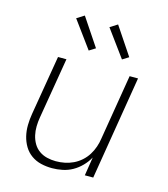

<svg xmlns="http://www.w3.org/2000/svg" viewBox="-114 -851 828 948"><g transform="rotate(15 300.0 -377.0)"><path d="M240 8Q211 8 183.5 1.5Q156 -5 133.5 -21Q111 -37 97 -60.5Q83 -84 76.5 -111Q70 -138 70.5 -167.5Q71 -197 76 -226L127 -530H170L118 -219Q114 -196 113.5 -172.5Q113 -149 118 -127Q123 -105 134 -86Q145 -67 163 -54Q181 -41 203.5 -35.5Q226 -30 249 -30Q272 -30 294.5 -34.5Q317 -39 338 -49Q359 -59 377 -75Q395 -91 407.5 -111Q420 -131 427.5 -153Q435 -175 438 -197L493 -530H536L449 0H406L421 -95Q408 -71 388 -50.5Q368 -30 344 -16.5Q320 -3 293 2.5Q266 8 240 8ZM435 -600 334 -738 372 -762 467 -620ZM265 -600 164 -738 202 -762 297 -620Z"/></g></svg>

Font: Iosevka Curly XLtExObl
Style: Regular
Weight: 200
Width: 7
Italic angle: -9°
Monospace: yes
Designer: Belleve Invis
Foundry: Belleve Invis
Version: Version 11.0.1; ttfautohint (v1.8.3)